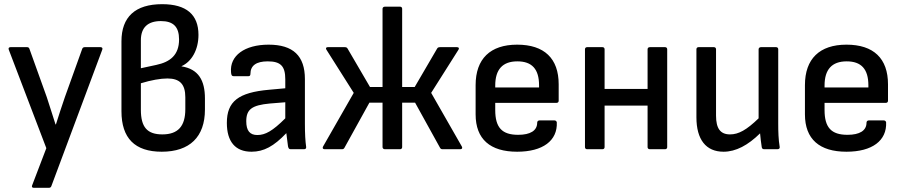

<svg xmlns="http://www.w3.org/2000/svg" viewBox="-20 -715 4331 920"><path d="M142 185H214C219 185 224 183 226 177L470 -477C473 -484 469 -489 462 -489H386C381 -489 376 -487 374 -481L291 -250C277 -208 261 -162 248 -119H246C232 -162 218 -208 204 -250L121 -481C119 -487 115 -489 110 -489H30C23 -489 19 -484 22 -477L202 -5L134 173C131 180 134 185 142 185Z M755 12C889 12 962 -59 962 -190V-243C962 -330 931 -384 850 -397V-398C899 -420 931 -477 931 -548C931 -645 873 -695 757 -695C628 -695 562 -634 562 -517V-182C562 -53 626 12 755 12ZM655 -388V-522C655 -583 688 -614 751 -614C810 -614 838 -587 838 -526C838 -451 795 -418 729 -404ZM758 -71C685 -71 655 -106 655 -189V-316C704 -331 749 -339 782 -339C841 -339 868 -312 868 -249V-192C868 -110 833 -71 758 -71Z M1185 12C1244 12 1292 -14 1352 -77C1355 -51 1359 -23 1360 -14C1362 -6 1364 0 1372 0H1437C1444 0 1448 -4 1447 -11C1443 -39 1441 -74 1441 -122V-336C1441 -447 1385 -501 1267 -501C1152 -501 1080 -448 1087 -369C1088 -355 1091 -350 1099 -350H1171C1177 -350 1180 -354 1180 -361C1180 -401 1208 -421 1263 -421C1325 -421 1347 -398 1347 -335V-292L1270 -285C1122 -272 1067 -229 1067 -126C1067 -36 1108 12 1185 12ZM1160 -134C1160 -191 1187 -211 1273 -219L1347 -225V-148C1286 -87 1251 -68 1213 -68C1177 -68 1160 -89 1160 -134Z M1535 0H1618C1623 0 1627 -1 1630 -6L1750 -223H1813V-10C1813 -4 1818 0 1824 0H1897C1903 0 1907 -4 1907 -10V-223H1969L2089 -6C2092 -1 2096 0 2101 0H2186C2194 0 2197 -6 2193 -13L2046 -270L2177 -477C2181 -483 2179 -489 2170 -489H2089C2083 -489 2078 -488 2075 -483L1967 -298H1907V-673C1907 -679 1903 -683 1897 -683H1824C1818 -683 1813 -679 1813 -673V-298H1753L1645 -483C1642 -488 1637 -489 1632 -489H1550C1542 -489 1540 -483 1544 -477L1675 -270L1528 -13C1524 -6 1527 0 1535 0Z M2458 12C2581 12 2652 -41 2648 -129C2647 -134 2643 -138 2637 -138H2565C2559 -138 2554 -134 2554 -127C2554 -89 2521 -69 2463 -69C2385 -69 2353 -104 2353 -188V-222H2646C2653 -222 2657 -226 2657 -232V-311C2657 -435 2588 -501 2458 -501C2329 -501 2259 -433 2259 -307V-167C2259 -48 2329 12 2458 12ZM2353 -296V-305C2353 -382 2388 -421 2459 -421C2529 -421 2563 -384 2563 -306V-296Z M2793 0H2867C2873 0 2877 -4 2877 -10V-209H3083V-10C3083 -4 3087 0 3094 0H3167C3173 0 3177 -4 3177 -10V-479C3177 -485 3173 -489 3167 -489H3094C3087 -489 3083 -485 3083 -479V-289H2877V-479C2877 -485 2873 -489 2867 -489H2793C2787 -489 2783 -485 2783 -479V-10C2783 -4 2787 0 2793 0Z M3447 12C3506 12 3564 -19 3622 -76C3624 -53 3627 -30 3630 -10C3631 -3 3635 0 3642 0H3705C3713 0 3717 -4 3716 -11C3710 -46 3709 -86 3709 -123V-479C3709 -485 3705 -489 3699 -489H3626C3620 -489 3615 -485 3615 -479V-148C3557 -92 3519 -71 3478 -71C3432 -71 3411 -99 3411 -161V-479C3411 -485 3407 -489 3401 -489H3327C3321 -489 3317 -485 3317 -479V-153C3317 -46 3363 12 3447 12Z M4036 12C4159 12 4230 -41 4226 -129C4225 -134 4221 -138 4215 -138H4143C4137 -138 4132 -134 4132 -127C4132 -89 4099 -69 4041 -69C3963 -69 3931 -104 3931 -188V-222H4224C4231 -222 4235 -226 4235 -232V-311C4235 -435 4166 -501 4036 -501C3907 -501 3837 -433 3837 -307V-167C3837 -48 3907 12 4036 12ZM3931 -296V-305C3931 -382 3966 -421 4037 -421C4107 -421 4141 -384 4141 -306V-296Z"/></svg>

Font: Sofia Sans Cond SemiBold
Style: Regular
Weight: 600
Width: 3
Designer: Botio Nikoltchev, Ani Petrova
Foundry: lettersoup
Version: Version 4.100